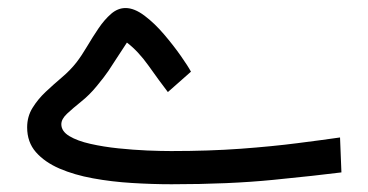

<svg xmlns="http://www.w3.org/2000/svg" viewBox="-20 -464 927 483"><path d="M410.6 -84Q385.7 -84 350.6 -85.4Q315.4 -86.9 277.8 -90.8Q240.2 -94.7 207.5 -102.1Q174.8 -109.4 154.5 -121.6Q134.3 -133.8 134.3 -151.4Q134.3 -164.6 148.9 -178.2Q163.6 -191.9 184.3 -208.5Q205.1 -225.1 223.1 -247.1Q241.7 -269.5 252.7 -285.6Q263.7 -301.8 273.9 -318.1Q284.2 -334.5 299.3 -356.9Q327.6 -335.4 353.8 -298.6Q379.9 -261.7 402.3 -232.4L460.4 -283.7Q453.1 -297.4 434.8 -323.5Q416.5 -349.6 392.8 -377.4Q369.1 -405.3 343.5 -424.6Q317.9 -443.8 295.9 -443.8Q276.4 -443.8 259.5 -429.2Q242.7 -414.6 227.8 -392.6Q212.9 -370.6 199.2 -347.4Q185.5 -324.2 172.4 -307.1Q157.2 -287.6 136.2 -269.8Q115.2 -252 95.2 -233.2Q75.2 -214.4 61.8 -192.6Q48.3 -170.9 48.3 -143.6Q48.3 -106.4 70.3 -81.3Q92.3 -56.2 129.6 -40Q167 -23.9 213.9 -15.4Q260.7 -6.8 311.8 -3.7Q362.8 -0.5 411.6 -0.5Q556.2 -0.5 667 -11.5Q777.8 -22.5 838.9 -30.3L835.4 -118.2Q791 -111.8 728 -103.8Q665 -95.7 585.4 -89.8Q505.9 -84 410.6 -84Z"/></svg>

Font: Vazirmatn
Style: Regular
Weight: 400
Designer: Saber Rastikerdar
Foundry: Saber Rastikerdar
Version: Version 33.003;September 2, 2022;FontCreator 14.0.0.2862 64-